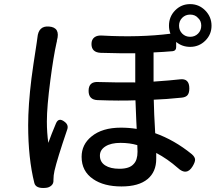

<svg xmlns="http://www.w3.org/2000/svg" viewBox="-20 -873 1050 934"><path d="M147 17Q117 -103 117 -264Q117 -361 133 -491Q141 -553 156 -648Q158 -662 159 -668Q161 -682 162 -690Q167 -748 218 -744Q275 -740 257 -676Q257 -674 256.5 -670.5Q256 -667 255 -665Q240 -598 225 -483Q208 -354 208 -282Q208 -228 215 -178Q230 -220 252 -272Q265 -304 295 -280Q316 -264 306 -240Q258 -99 245 -42Q240 -20 240 2Q240 3 240 4Q241 20 229.5 30Q218 40 201 41Q154 45 147 17ZM571 34Q485 34 433 -2Q377 -40 377 -110Q377 -170 425 -209Q477 -252 568 -252Q608 -252 645 -246Q644 -259 643 -285Q640 -353 639 -385Q563 -382 454 -386Q411 -388 411 -431Q411 -477 458 -474Q560 -471 638 -472V-543V-614Q570 -613 470 -616Q425 -618 425 -659Q425 -681 440 -692Q454 -702 478 -700Q658 -690 809 -709Q802 -728 802 -748Q802 -792 832 -822.5Q862 -853 905 -853Q948 -853 978.5 -822Q1009 -791 1009 -748Q1009 -705 978.5 -675Q948 -645 905 -645Q866 -645 837 -669V-644Q837 -626 820 -624Q775 -620 727 -618V-476Q813 -482 855 -487Q901 -493 901 -443Q901 -421 892.5 -410.5Q884 -400 864 -398Q786 -390 728 -388Q729 -325 735 -225Q828 -192 913 -123Q929 -109 929 -96Q929 -84 917 -64Q888 -16 845 -56Q795 -100 740 -129Q740 -115 740 -100Q740 -37 698 -2Q655 34 571 34ZM561 -52Q610 -52 630 -75Q649 -94 649 -135Q649 -155 648 -167Q611 -178 566 -178Q520 -178 493 -161Q466 -144 466 -116Q466 -85 491.5 -68.5Q517 -52 561 -52ZM905 -694Q928 -694 943.5 -709.5Q959 -725 959 -748.5Q959 -772 943 -786Q929 -802 905 -802Q882 -802 866.5 -786.5Q851 -771 851 -748Q851 -725 866.5 -709.5Q882 -694 905 -694Z"/></svg>

Font: GenSenRounded JP M
Style: Regular
Weight: 500
Version: Version 1.501;PS 1;hotconv 16.6.51;makeotf.lib2.5.65220